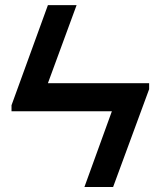

<svg xmlns="http://www.w3.org/2000/svg" viewBox="-20 -745 640 765"><path d="M574.2 -389.6 430.7 0H316.4L425.8 -301.8H25.9V-325.7L170.9 -724.6H285.2L170.9 -413.6H574.2Z"/></svg>

Font: Cousine
Style: Bold
Weight: 700
Monospace: yes
Designer: Steve Matteson
Foundry: Ascender Corporation
Version: Version 1.20